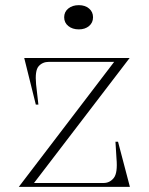

<svg xmlns="http://www.w3.org/2000/svg" viewBox="-20 -725 578 745"><path d="M53 0 423 -485H170Q145 -485 130 -468Q115 -451 120 -398L129 -319H119L74 -500H483L112 -15H382Q406 -15 421.5 -34.5Q437 -54 432 -110L428 -175H438L484 0ZM286 -705Q310 -705 325.5 -692Q341 -679 341 -658Q341 -637 325.5 -624Q310 -611 286 -611Q261 -611 245 -624Q229 -637 229 -658Q229 -679 245 -692Q261 -705 286 -705Z"/></svg>

Font: Kalnia ExtraLight
Style: Regular
Weight: 250
Designer: Frida Medrano
Foundry: Frida Medrano
Version: Version 1.105